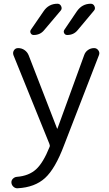

<svg xmlns="http://www.w3.org/2000/svg" viewBox="-20 -777 585 1026"><path d="M391 -717Q419 -757 465 -757Q479 -757 485 -743.5Q491 -730 482 -720L395 -616Q374 -590 339 -590Q328 -590 323 -599.5Q318 -609 324 -618ZM213 -717Q240 -757 287 -757Q301 -757 307 -743.5Q313 -730 304 -720L216 -616Q195 -590 160 -590Q149 -590 144 -599.5Q139 -609 145 -618ZM75 229Q62 230 52 221Q42 212 41 199Q40 187 49 178Q58 169 70 168Q134 163 172.5 128Q211 93 245 8Q248 1 244 -8L52 -482Q47 -496 54.5 -508Q62 -520 77 -520Q96 -520 111 -509.5Q126 -499 133 -482L285 -90Q285 -89 286 -89Q287 -89 287 -90L430 -483Q436 -500 450.5 -510Q465 -520 483 -520Q497 -520 505.5 -508Q514 -496 509 -483L322 0Q275 125 220.5 174.5Q166 224 75 229Z"/></svg>

Font: Rounded Mplus 1c
Style: Regular
Weight: 400
Version: Version 1.059.20150529